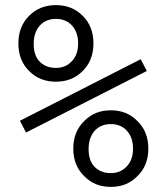

<svg xmlns="http://www.w3.org/2000/svg" viewBox="-20 -726 636 752"><path d="M302 -446Q261 -406 199 -406Q137 -406 96 -446Q52 -488 52 -556Q52 -624 96 -666Q137 -706 199 -706Q261 -706 302 -666Q346 -624 346 -556Q346 -488 302 -446ZM262 -487Q286 -512 286 -556Q286 -599 262 -626Q238 -652 199 -652Q160 -652 136 -626Q112 -599 112 -554Q112 -508 136 -484Q160 -460 199 -460Q238 -460 262 -487ZM516 -34Q476 6 414 6Q352 6 312 -34Q267 -76 267 -144Q267 -212 312 -254Q352 -294 414 -294Q476 -294 516 -254Q561 -212 561 -144Q561 -76 516 -34ZM477 -75Q501 -100 501 -144Q501 -187 477 -214Q453 -240 414 -240Q375 -240 351 -214Q327 -187 327 -142Q327 -96 351 -72Q375 -48 414 -48Q453 -48 477 -75ZM58 -253 531 -494 555 -448 82 -207Z"/></svg>

Font: Rilu
Style: Regular
Weight: 500
Designer: Alí Sinisterra
Foundry: Alí Sinisterra
Version: 0.1